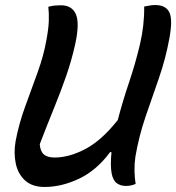

<svg xmlns="http://www.w3.org/2000/svg" viewBox="-20 -729 700 763"><path d="M157 14Q108 14 79.5 -12Q51 -38 42.5 -80Q34 -122 42 -168Q55 -237 80 -305.5Q105 -374 129.5 -441.5Q154 -509 165 -573Q173 -616 174 -646.5Q175 -677 172 -702Q186 -706 198 -707Q210 -708 222 -708Q266 -708 281.5 -672.5Q297 -637 279 -554Q264 -487 242.5 -425.5Q221 -364 194.5 -299Q168 -234 138 -156Q140 -128 154 -115.5Q168 -103 197 -103Q255 -103 319.5 -137Q384 -171 448 -252Q467 -325 492.5 -400.5Q518 -476 536 -552Q554 -628 553 -703Q566 -705 575 -707Q584 -709 596 -709Q639 -709 653 -680Q667 -651 653 -576Q638 -494 611 -417Q584 -340 558 -264Q532 -188 518 -106Q514 -78 514.5 -50Q515 -22 519 2Q500 10 481 10Q459 10 444 -1Q429 -12 423.5 -41Q418 -70 423 -124L418 -125Q364 -52 294.5 -19Q225 14 157 14Z"/></svg>

Font: Recursive Sn Csl St Med
Style: Italic
Weight: 500
Italic angle: -15°
Version: Version 1.079;hotconv 1.0.112;makeotfexe 2.5.65598; ttfautoh